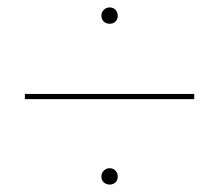

<svg xmlns="http://www.w3.org/2000/svg" viewBox="-20 -490 590 517"><path d="M253 -448Q253 -457 259.5 -463.5Q266 -470 275 -470Q285 -470 291 -463.5Q297 -457 297 -448Q297 -438 291 -432Q285 -426 275 -426Q266 -426 259.5 -432Q253 -438 253 -448ZM47 -237H503V-223H47ZM253 -15Q253 -24 259.5 -30.5Q266 -37 275 -37Q285 -37 291 -30.5Q297 -24 297 -15Q297 -5 291 1Q285 7 275 7Q266 7 259.5 1Q253 -5 253 -15Z"/></svg>

Font: Ysabeau Infant Thin
Style: Regular
Weight: 200
Designer: Christian Thalmann (Catharsis Fonts)
Version: Version 0.003